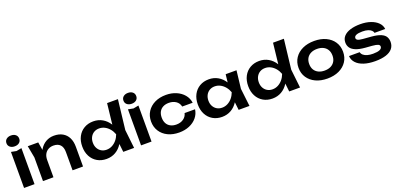

<svg xmlns="http://www.w3.org/2000/svg" viewBox="15 -1836 5980 2879"><g transform="rotate(-20 3005.0 -396.0)"><path d="M63 -575 146 -559 230 -575V0H63ZM146 -634Q101 -634 72.5 -657.5Q44 -681 44 -720Q44 -760 72.5 -783.5Q101 -807 146 -807Q192 -807 220 -783.5Q248 -760 248 -720Q248 -681 220 -657.5Q192 -634 146 -634Z M329 -569H496L532 -352V0H365V-377ZM749 -584Q830 -584 887 -551.5Q944 -519 974 -459Q1004 -399 1004 -316V0H837V-291Q837 -368 800 -407.5Q763 -447 692 -447Q644 -447 607.5 -425.5Q571 -404 551.5 -366Q532 -328 532 -275L477 -304Q487 -394 525 -456Q563 -518 621 -551Q679 -584 749 -584Z M1646 0 1622 -215 1654 -283 1623 -366 1668 -770H1841L1786 -296L1819 0ZM1687 -284Q1671 -194 1628.5 -126.5Q1586 -59 1521.5 -22Q1457 15 1377 15Q1294 15 1230 -22.5Q1166 -60 1130.5 -127.5Q1095 -195 1095 -284Q1095 -374 1130.5 -441.5Q1166 -509 1230 -546.5Q1294 -584 1377 -584Q1457 -584 1521.5 -547Q1586 -510 1629 -442.5Q1672 -375 1687 -284ZM1264 -284Q1264 -234 1284.5 -196Q1305 -158 1341 -136.5Q1377 -115 1424 -115Q1471 -115 1512.5 -136.5Q1554 -158 1586 -196Q1618 -234 1636 -284Q1618 -334 1586 -372.5Q1554 -411 1512.5 -432.5Q1471 -454 1424 -454Q1377 -454 1341 -432.5Q1305 -411 1284.5 -372.5Q1264 -334 1264 -284Z M1930 -575 2013 -559 2097 -575V0H1930ZM2013 -634Q1968 -634 1939.5 -657.5Q1911 -681 1911 -720Q1911 -760 1939.5 -783.5Q1968 -807 2013 -807Q2059 -807 2087 -783.5Q2115 -760 2115 -720Q2115 -681 2087 -657.5Q2059 -634 2013 -634Z M2876 -232Q2866 -159 2819.5 -103Q2773 -47 2700 -16Q2627 15 2537 15Q2435 15 2357.5 -22.5Q2280 -60 2236.5 -128Q2193 -196 2193 -284Q2193 -373 2236.5 -440.5Q2280 -508 2357.5 -546Q2435 -584 2537 -584Q2627 -584 2700 -552.5Q2773 -521 2819.5 -465.5Q2866 -410 2876 -336H2709Q2696 -394 2649.5 -425.5Q2603 -457 2537 -457Q2484 -457 2444.5 -436.5Q2405 -416 2384 -377.5Q2363 -339 2363 -284Q2363 -230 2384 -191.5Q2405 -153 2444.5 -132.5Q2484 -112 2537 -112Q2604 -112 2650.5 -145Q2697 -178 2709 -232Z M3487 0 3463 -208 3490 -284 3463 -359 3487 -569H3660L3627 -284L3660 0ZM3531 -284Q3515 -194 3472.5 -126.5Q3430 -59 3365.5 -22Q3301 15 3221 15Q3138 15 3074 -22.5Q3010 -60 2974.5 -127.5Q2939 -195 2939 -284Q2939 -374 2974.5 -441.5Q3010 -509 3074 -546.5Q3138 -584 3221 -584Q3301 -584 3365.5 -547Q3430 -510 3473 -442.5Q3516 -375 3531 -284ZM3108 -284Q3108 -234 3128.5 -196Q3149 -158 3185 -136.5Q3221 -115 3268 -115Q3315 -115 3356.5 -136.5Q3398 -158 3430 -196Q3462 -234 3480 -284Q3462 -334 3430 -372.5Q3398 -411 3356.5 -432.5Q3315 -454 3268 -454Q3221 -454 3185 -432.5Q3149 -411 3128.5 -372.5Q3108 -334 3108 -284Z M4294 0 4270 -215 4302 -283 4271 -366 4316 -770H4489L4434 -296L4467 0ZM4335 -284Q4319 -194 4276.5 -126.5Q4234 -59 4169.5 -22Q4105 15 4025 15Q3942 15 3878 -22.5Q3814 -60 3778.5 -127.5Q3743 -195 3743 -284Q3743 -374 3778.5 -441.5Q3814 -509 3878 -546.5Q3942 -584 4025 -584Q4105 -584 4169.5 -547Q4234 -510 4277 -442.5Q4320 -375 4335 -284ZM3912 -284Q3912 -234 3932.5 -196Q3953 -158 3989 -136.5Q4025 -115 4072 -115Q4119 -115 4160.5 -136.5Q4202 -158 4234 -196Q4266 -234 4284 -284Q4266 -334 4234 -372.5Q4202 -411 4160.5 -432.5Q4119 -454 4072 -454Q4025 -454 3989 -432.5Q3953 -411 3932.5 -372.5Q3912 -334 3912 -284Z M4902 15Q4796 15 4716 -22.5Q4636 -60 4591 -127.5Q4546 -195 4546 -284Q4546 -374 4591 -441.5Q4636 -509 4716 -546.5Q4796 -584 4902 -584Q5008 -584 5088 -546.5Q5168 -509 5212.5 -441.5Q5257 -374 5257 -284Q5257 -195 5212.5 -127.5Q5168 -60 5088 -22.5Q5008 15 4902 15ZM4902 -112Q4960 -112 5001.5 -133Q5043 -154 5065.5 -192.5Q5088 -231 5088 -284Q5088 -338 5065.5 -376.5Q5043 -415 5001.5 -436Q4960 -457 4902 -457Q4845 -457 4803 -436Q4761 -415 4738.5 -376.5Q4716 -338 4716 -284Q4716 -231 4738.5 -192.5Q4761 -154 4803 -133Q4845 -112 4902 -112Z M5977 -179Q5977 -118 5941.5 -74Q5906 -30 5836 -7.5Q5766 15 5665 15Q5561 15 5484 -10.5Q5407 -36 5364 -83Q5321 -130 5318 -192H5488Q5494 -164 5518 -143.5Q5542 -123 5580.5 -112Q5619 -101 5670 -101Q5741 -101 5777.5 -117Q5814 -133 5814 -165Q5814 -188 5788.5 -200Q5763 -212 5695 -218L5589 -226Q5494 -234 5438 -258Q5382 -282 5358.5 -318.5Q5335 -355 5335 -399Q5335 -460 5373 -501Q5411 -542 5479.5 -563Q5548 -584 5638 -584Q5730 -584 5802 -559Q5874 -534 5917.5 -490Q5961 -446 5967 -388H5797Q5793 -409 5774.5 -427.5Q5756 -446 5721 -458Q5686 -470 5630 -470Q5567 -470 5533 -455.5Q5499 -441 5499 -412Q5499 -392 5520 -379.5Q5541 -367 5598 -362L5736 -351Q5828 -343 5881 -320.5Q5934 -298 5955.5 -262Q5977 -226 5977 -179Z"/></g></svg>

Font: Unbounded Medium
Style: Regular
Weight: 500
Designer: Luke Prowse, Jean-Baptiste Morizot, Fátima Lázaro, Florian Runge
Foundry: NaN
Version: Version 1.700